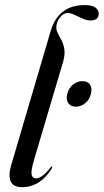

<svg xmlns="http://www.w3.org/2000/svg" viewBox="-20 -746 418 774"><path d="M321.5 -725.5Q351 -725.5 364.5 -715.5Q378 -705.5 378 -691.5Q378 -663.5 344.5 -663.5Q329.5 -663.5 313 -671Q296.5 -678.5 280.8 -686Q265 -693.5 252 -693.5Q235.5 -693.5 221.2 -675Q207 -656.5 207 -636Q207 -622.5 214 -609.8Q221 -597 228.8 -582Q236.5 -567 239.5 -547Q242.5 -527 235 -499L117.5 -102.5Q104 -57 107.5 -42Q111 -27 124.5 -27Q135.5 -27 149.2 -36Q163 -45 183.5 -70.5Q187.5 -76 189.5 -75Q192.5 -74 188.5 -66.5Q167 -31 136.5 -11.2Q106 8.5 69 8.5Q-0.5 8.5 25.5 -81.5L184 -620Q214.5 -725.5 321.5 -725.5ZM285.5 -316Q264.5 -316 255 -330.8Q245.5 -345.5 251 -367.5Q256.5 -390 273.8 -404.5Q291 -419 312 -419Q334 -419 343.2 -404.5Q352.5 -390 346.5 -367.5Q341 -345.5 324.2 -330.8Q307.5 -316 285.5 -316Z"/></svg>

Font: Fraunces 144pt
Style: Italic
Weight: 400
Italic angle: -16°
Version: Version 1.000;[b76b70a41]